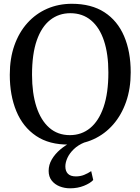

<svg xmlns="http://www.w3.org/2000/svg" viewBox="-20 -772 760 1040"><path d="M354 11Q247 12.5 175.5 -35.8Q104 -84 68.5 -169.8Q33 -255.5 33 -367Q33 -455.5 58 -526.2Q83 -597 128.5 -647.5Q174 -698 235.5 -724.8Q297 -751.5 369 -751.5Q475 -751.5 545.8 -705.5Q616.5 -659.5 652.2 -576Q688 -492.5 688 -380Q688 -292 663 -220.5Q638 -149 593 -97.5Q548 -46 487 -18Q426 10 354 11ZM358.5 -40Q421.5 -40 468.2 -78.2Q515 -116.5 541 -192Q567 -267.5 567 -379.5Q567 -479.5 543.2 -551.2Q519.5 -623 473.2 -661.8Q427 -700.5 361 -700.5Q298.5 -700.5 251.8 -663.8Q205 -627 179.2 -553.2Q153.5 -479.5 153.5 -367Q153.5 -267.5 177.2 -194Q201 -120.5 246.8 -80.2Q292.5 -40 358.5 -40ZM359.5 248Q329.5 248 303 237.5Q276.5 227 260 206Q243.5 185 243.5 153.5Q243.5 120.5 260.8 91.2Q278 62 306 38.2Q334 14.5 365.5 -1L396.5 -5L438.5 -1Q403 13.5 379.8 36Q356.5 58.5 345.2 83.2Q334 108 334 129.5Q334 155 348 169.2Q362 183.5 391 183.5Q415.5 183.5 435.8 175.2Q456 167 474 155L485 203Q469 220.5 435 234.2Q401 248 359.5 248Z"/></svg>

Font: Merriweather 24pt
Style: Regular
Weight: 400
Designer: Eben Sorkin
Foundry: Eben Sorkin
Version: Version 2.100